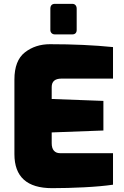

<svg xmlns="http://www.w3.org/2000/svg" viewBox="-20 -973 644 999"><path d="M55 -171V-559Q55 -658 109.5 -700.5Q164 -743 240 -743Q420 -743 568 -728V-564H300Q249 -564 249 -520V-458L518 -448V-294L249 -284V-228Q249 -202 260.5 -189Q272 -176 292 -176H568V-12Q506 -3 418.5 1.5Q331 6 251 6Q55 6 55 -171ZM242 -817V-928Q242 -940 248 -946.5Q254 -953 266 -953H356Q367 -953 373 -946Q379 -939 379 -928V-817Q379 -806 373 -800Q367 -794 356 -794H266Q255 -794 248.5 -800.5Q242 -807 242 -817Z"/></svg>

Font: Exo Black
Style: Regular
Weight: 900
Designer: Natanael Gama
Foundry: Natanael Gama
Version: Version 1.500; ttfautohint (v1.6)